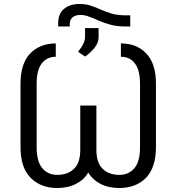

<svg xmlns="http://www.w3.org/2000/svg" viewBox="-20 -932 886 964"><path d="M190 -614Q164 -580 164 -512V-193Q164 -122 192 -88Q220 -54 267 -54Q321 -54 352 -85Q383 -115 383 -180V-402H464V-180Q464 -115 495 -85Q526 -54 579 -54Q627 -54 655 -88Q683 -120 683 -193V-512Q683 -580 657 -614Q632 -647 587 -647V-714Q667 -714 715 -663Q763 -612 763 -512V-193Q763 -91 713 -39Q662 12 579 12Q525 12 484 -9Q444 -30 423 -66Q403 -30 362 -9Q322 12 267 12Q185 12 134 -39Q83 -90 83 -193V-512Q83 -612 131 -663Q181 -714 260 -714V-647Q216 -647 190 -614ZM634 -799H610Q567 -799 535 -808Q504 -816 476 -828Q447 -842 428 -848Q406 -857 383 -857Q359 -857 344 -845Q330 -833 330 -808V-799H272V-814Q272 -864 302 -888Q332 -912 378 -912Q415 -912 437 -903Q460 -896 488 -883Q513 -872 543 -863Q575 -855 611 -855H634ZM398 -712Q407 -729 407 -747V-791H475V-744Q475 -717 454 -691Q432 -664 407 -648L372 -672Q391 -696 398 -712Z"/></svg>

Font: Sinter Normal
Style: Regular
Weight: 350
Foundry: Adobe & rsms
Version: Version 1.000